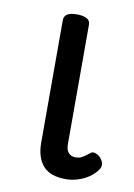

<svg xmlns="http://www.w3.org/2000/svg" viewBox="-67 -560 434 622"><g transform="rotate(10 150.0 -249.0)"><path d="M193 17Q141 17 117.5 -10Q94 -37 94 -86V-489Q94 -502 104.5 -508.5Q115 -515 136 -515Q158 -515 169 -508.5Q180 -502 180 -489V-96Q180 -76 189 -67Q198 -58 211 -58Q222 -58 229.5 -61.5Q237 -65 243.5 -70Q250 -75 258 -81Q264 -86 274.5 -82Q285 -78 291 -70Q299 -61 300 -51Q301 -41 295 -33Q284 -17 267.5 -6Q251 5 231.5 11Q212 17 193 17Z"/></g></svg>

Font: Playwrite CL
Style: Regular
Weight: 400
Designer: Veronika Burian, José Scaglione
Foundry: TypeTogether
Version: Version 1.002